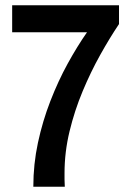

<svg xmlns="http://www.w3.org/2000/svg" viewBox="-20 -706 496 726"><path d="M106 0Q106 -85 123.5 -166.5Q141 -248 170.5 -324Q200 -400 236 -465.5Q272 -531 309 -584H26V-686H430V-615Q395 -563 359 -498.5Q323 -434 292.5 -361Q262 -288 243 -209.5Q224 -131 224 -51Q224 -37 224 -27.5Q224 -18 225 0Z"/></svg>

Font: Archivo Narrow SemiBold
Style: Regular
Weight: 600
Designer: Hector Gatti
Foundry: Omnibus-Type
Version: Version 3.002